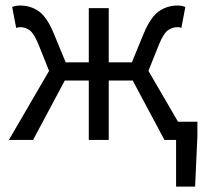

<svg xmlns="http://www.w3.org/2000/svg" viewBox="-20 -516 767 708"><path d="M629.3 172V0H603.1V-67H707.9V-14.9L699.5 172ZM12.8 0 161 -254.7 122.2 -351.5Q105.8 -392 89.9 -403.9Q73.9 -415.7 55.8 -415.7Q50.8 -415.7 47.7 -415.4Q44.6 -415 39.6 -413L24.9 -490.1Q37 -495.6 53.8 -495.6Q92.7 -495.6 122.8 -474.6Q152.8 -453.6 177.6 -394.1L222.2 -286.1H307.4V-486.1H381V-286.1H466.2L510.7 -394.1Q535.9 -453.6 566.3 -474.6Q596.6 -495.6 634.6 -495.6Q651.4 -495.6 663.4 -490.1L648.8 -413Q644.8 -415 641.2 -415.4Q637.6 -415.7 632.6 -415.7Q615 -415.7 598.8 -403.9Q582.6 -392 566.1 -351.5L527.3 -254.7L675.5 0H586.3L469.4 -219.1H381V0H307.4V-219.1H218.9L102 0Z"/></svg>

Font: Source Sans 3 Variable
Style: Regular
Weight: 200
Designer: Paul D. Hunt
Foundry: Adobe Systems Incorporated
Version: Version 3.026